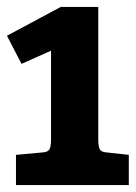

<svg xmlns="http://www.w3.org/2000/svg" viewBox="-21 -533 391 553"><path d="M350 -87V0H25V-87L102 -94Q117 -95 121.5 -103Q126 -111 126 -133V-387L41 -349L-1 -430L154 -513H262V-133Q262 -111 266.5 -103Q271 -95 286 -94Z"/></svg>

Font: Enriqueta
Style: Bold
Weight: 700
Designer: Viviana Monsalve, Gustavo Ibarra
Foundry: 72Puntos
Version: Version 2.000